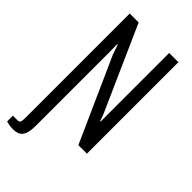

<svg xmlns="http://www.w3.org/2000/svg" viewBox="-265 -759 1018 1018"><g transform="rotate(45 243.5 -250.0)"><path d="M56 186Q50 186 40 185Q30 184 21 182Q12 180 6 178V135H38Q55 135 58 126Q61 117 61 91V-686H128L335 -221Q338 -216 341.5 -206.5Q345 -197 348 -188Q351 -179 353 -172H357Q357 -185 357 -200.5Q357 -216 357 -227V-686H426V0H362L151 -471Q148 -479 142.5 -496Q137 -513 133 -524H129Q129 -510 129.5 -495Q130 -480 130 -465V86Q130 114 125.5 133.5Q121 153 112 164.5Q103 176 89 181Q75 186 56 186Z"/></g></svg>

Font: Archivo ExtraCondensed Light
Style: Regular
Weight: 300
Width: 2
Designer: Hector Gatti
Foundry: Omnibus-Type
Version: Version 2.001